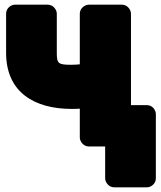

<svg xmlns="http://www.w3.org/2000/svg" viewBox="-20 -586 684 818"><path d="M285 -310C228 -310 222 -315 222 -361V-528C222 -544 207 -566 184 -566H43C27 -566 6 -551 6 -528V-361C6 -191 129 -122 285 -122C297 -122 307 -122 320 -123V0C320 16 335 38 358 38H500C516 38 538 23 538 0V-528C538 -544 523 -566 500 -566H358C342 -566 320 -551 320 -528V-312C310 -311 298 -310 285 -310ZM607 212C623 212 644 197 644 174V-100C644 -116 630 -138 607 -138H466C450 -138 428 -123 428 -100V174C428 190 443 212 466 212Z"/></svg>

Font: Asimov Print
Style: E
Weight: 500
Designer: Google
Version: Version 2.000980; 2014